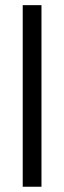

<svg xmlns="http://www.w3.org/2000/svg" viewBox="-20 -710 243 730"><path d="M66.4 -690.4H137.7V0H66.4Z"/></svg>

Font: Dinish Condensed
Style: Regular
Weight: 400
Width: 3
Designer: Bert Driehuis
Foundry: Playbeing
Version: Version 3.006; git-39231f3c-release